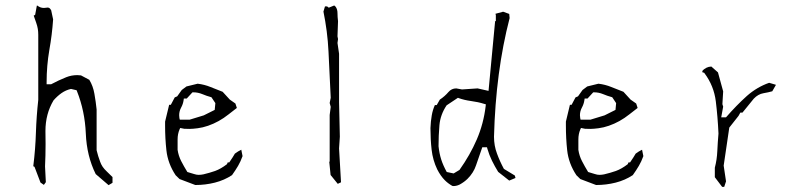

<svg xmlns="http://www.w3.org/2000/svg" viewBox="-20 -707 3043 720"><path d="M150.9 -167 150.4 -215.8Q150.4 -279.8 180.7 -330.6Q194.3 -346.2 210.4 -357.7Q226.6 -369.1 246.1 -373.5L267.1 -368.7L268.6 -365.2Q298.3 -290.5 301.8 -206.3Q305.2 -122.1 338.9 -54.2L387.2 -12.7L401.9 -21.5V-43Q382.8 -62 380.4 -64Q370.6 -73.2 364.7 -82Q358.9 -90.8 355.5 -100.6Q347.7 -121.1 342.3 -143.6V-296.4Q339.4 -325.2 334 -355.5Q329.1 -384.3 314.9 -407.7L283.7 -424.3Q276.9 -425.3 270 -425.3Q248 -425.3 228.5 -417.5Q200.2 -406.2 171.9 -391.1H154.8V-398.4Q154.8 -460.4 165 -519.5Q175.3 -576.7 179.2 -634.3L171.9 -668.5Q169.4 -672.9 166.5 -675.8Q163.6 -678.7 158.2 -678.7Q156.7 -678.7 153.1 -678Q149.4 -677.2 144.5 -677.2Q131.3 -677.2 120.1 -686H118.2L111.8 -651.4L106.4 -648.4Q111.3 -634.3 115.7 -621.8Q120.1 -609.4 121.8 -598.6Q123.5 -587.9 123.5 -576.2V-332.5Q116.7 -271 114.7 -210Q112.8 -147.9 105 -85.4V-83.5L109.4 -81.5L131.8 -22.5L144.5 -13.7L151.9 -23.9L148.9 -83Q150.9 -124 150.9 -167Z M839.8 -98.1H834L831.1 -91.3Q808.1 -73.7 786.6 -65.9Q765.6 -58.6 742.7 -53.2Q733.4 -51.3 725.1 -51.3Q716.8 -51.3 707.8 -54.4Q698.7 -57.6 682.6 -62Q669.4 -83.5 659.4 -103Q649.4 -122.6 646 -145V-184.1Q646 -204.6 653.3 -221.7L655.8 -227.1L670.9 -224.1Q678.7 -223.6 690.7 -223.6Q702.6 -223.6 721.4 -226.1Q740.2 -228.5 760.3 -235.4Q801.3 -249.5 837.4 -278.3L868.2 -302.2L862.8 -318.8L841.8 -333.5L814.9 -362.8Q791.5 -371.6 769 -380.9Q746.6 -390.1 721.2 -393.1L679.2 -382.8L661.6 -369.6L644.5 -345.7L635.3 -341.8L620.6 -314H616.2H614.3L599.1 -251Q599.1 -243.2 599.1 -235.8Q599.1 -187.5 604 -143.6Q609.4 -93.8 638.7 -49.8L653.3 -35.6L712.4 -13.2Q750.5 -13.2 785.9 -22.2Q821.3 -31.2 850.1 -50.3Q863.3 -68.8 872.8 -85Q882.3 -101.1 889.6 -121.6L884.8 -145.5L873 -139.2L860.8 -130.9L852.5 -117.2ZM691.4 -258.3H654.3L652.8 -264.2Q651.9 -270 651.9 -274.9Q651.9 -290 659.2 -303.5Q666.5 -316.9 668.5 -331.1L669.4 -337.4H680.2L701.7 -360.8H705.1Q722.2 -360.8 738.8 -354Q753.4 -347.7 772.9 -342.3L787.6 -320.3L785.2 -294.9L744.1 -274.4Z M1247.6 -627.4Q1245.6 -643.6 1245.6 -657.7Q1245.6 -671.9 1238.8 -681.6L1233.4 -686.5L1212.9 -678.2L1206.5 -683.1H1198.7L1192.9 -663.6Q1200.2 -627.9 1205.1 -590.3Q1210 -552.7 1211.9 -513.2Q1216.3 -429.2 1220.2 -340.3L1216.3 -320.8L1220.2 -306.2L1216.3 -275.9V-102.1L1214.8 -99.6L1219.7 -50.8L1246.6 -17.6L1258.8 -23.4L1251.5 -150.4L1254.4 -194.3L1251.5 -323.2V-505.4L1245.6 -545.9L1247.6 -560.5L1245.6 -570.8Z M1832.5 -194.3Q1838.9 -438.5 1891.1 -639.2L1889.6 -654.8L1866.7 -663.1L1837.9 -655.3L1839.4 -650.4V-627.4H1835.9L1836.4 -624.5L1812 -366.2L1771 -375.5L1712.4 -371.6L1690.9 -375.5Q1673.3 -375.5 1661.6 -361.8Q1647.9 -345.7 1629.4 -333.5L1617.7 -313H1610.8Q1602.5 -294.4 1599.1 -274.4Q1595.2 -252.4 1594.2 -226.6Q1594.2 -184.1 1598.6 -145.3Q1603 -106.4 1619.6 -71.8Q1632.3 -46.9 1648.4 -30.8Q1660.2 -19 1676.3 -9.8Q1679.7 -9.3 1681.4 -9.3Q1683.1 -9.3 1685.1 -9.5Q1687 -9.8 1690.4 -10.3Q1697.3 -11.7 1704.1 -15.1Q1721.7 -24.9 1733.4 -36.6Q1755.9 -59.1 1765.1 -86.9Q1775.4 -117.7 1788.6 -154.8H1806.2L1807.6 -149.4Q1814.5 -125.5 1825 -104.2Q1835.4 -83 1848.1 -62.5L1889.6 -29.8L1913.1 -39.6L1910.6 -48.8L1869.6 -73.7Q1854.5 -101.6 1843.8 -130.9Q1832.5 -160.6 1832.5 -194.3ZM1624.5 -159.2Q1624.5 -198.7 1627.9 -237.8Q1631.3 -276.9 1654.8 -312L1697.3 -340.3L1700.7 -338.9Q1721.7 -331.5 1746.6 -328.1Q1772.9 -324.7 1795.9 -317.4L1801.8 -315.9L1801.3 -309.6Q1793.5 -243.2 1768.1 -184.3Q1742.7 -125.5 1703.1 -69.8L1681.2 -56.6L1655.3 -62Q1641.6 -86.9 1634.5 -109.1Q1627.4 -131.3 1624.5 -158.7Z M2342.8 -98.1H2336.9L2334 -91.3Q2311 -73.7 2289.6 -65.9Q2268.6 -58.6 2245.6 -53.2Q2236.3 -51.3 2228 -51.3Q2219.7 -51.3 2210.7 -54.4Q2201.7 -57.6 2185.5 -62Q2172.4 -83.5 2162.4 -103Q2152.3 -122.6 2148.9 -145V-184.1Q2148.9 -204.6 2156.2 -221.7L2158.7 -227.1L2173.8 -224.1Q2181.6 -223.6 2193.6 -223.6Q2205.6 -223.6 2224.4 -226.1Q2243.2 -228.5 2263.2 -235.4Q2304.2 -249.5 2340.3 -278.3L2371.1 -302.2L2365.7 -318.8L2344.7 -333.5L2317.9 -362.8Q2294.4 -371.6 2272 -380.9Q2249.5 -390.1 2224.1 -393.1L2182.1 -382.8L2164.6 -369.6L2147.5 -345.7L2138.2 -341.8L2123.5 -314H2119.1H2117.2L2102.1 -251Q2102.1 -243.2 2102.1 -235.8Q2102.1 -187.5 2106.9 -143.6Q2112.3 -93.8 2141.6 -49.8L2156.2 -35.6L2215.3 -13.2Q2253.4 -13.2 2288.8 -22.2Q2324.2 -31.2 2353 -50.3Q2366.2 -68.8 2375.7 -85Q2385.3 -101.1 2392.6 -121.6L2387.7 -145.5L2376 -139.2L2363.8 -130.9L2355.5 -117.2ZM2194.3 -258.3H2157.2L2155.8 -264.2Q2154.8 -270 2154.8 -274.9Q2154.8 -290 2162.1 -303.5Q2169.4 -316.9 2171.4 -331.1L2172.4 -337.4H2183.1L2204.6 -360.8H2208Q2225.1 -360.8 2241.7 -354Q2256.3 -347.7 2275.9 -342.3L2290.5 -320.3L2288.1 -294.9L2247.1 -274.4Z M2756.3 -284.7H2764.2Q2805.2 -335.4 2806.6 -336.9Q2822.8 -354 2842.8 -357.4Q2860.8 -360.4 2876 -364.7L2889.2 -387.7V-389.2L2864.3 -396.5Q2818.4 -380.4 2780.8 -347.2Q2741.7 -312 2702.6 -267.1H2684.6L2691.9 -307.1L2689 -316.4L2691.9 -364.3L2672.4 -435.5L2647.5 -457.5Q2637.2 -457 2629.4 -453.1Q2619.1 -447.8 2613.8 -440.9V-436L2620.6 -434.1L2622.1 -432.1Q2657.2 -384.8 2664.3 -326.9Q2671.4 -269 2674.3 -206.1Q2671.4 -173.3 2669.9 -140.6Q2668.5 -107.9 2660.6 -78.1V-42.5L2688 -6.3H2695.8L2702.6 -26.9L2693.8 -85.9L2714.8 -228.5L2749.5 -272.5Z"/></svg>

Font: Bakudai
Style: ExtraLight
Weight: 200
Version: Version 1.48